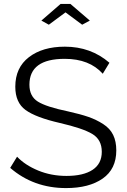

<svg xmlns="http://www.w3.org/2000/svg" viewBox="-20 -953 647 979"><path d="M229 -827 191 -848 289 -933H339L438 -848L399 -827L314 -890ZM538 -633 504 -577Q436 -653 310 -653Q130 -653 130 -521Q130 -462 173 -435Q216 -408 327 -385Q390 -371 430.5 -357Q471 -343 506 -320.5Q541 -298 557 -265Q573 -232 573 -186Q573 -91 503.5 -42.5Q434 6 317 6Q151 6 32 -97L67 -154Q108 -111 174.5 -83.5Q241 -56 319 -56Q405 -56 452 -87Q499 -118 499 -179Q499 -241 450.5 -270Q402 -299 285 -326Q163 -354 110.5 -392Q58 -430 58 -511Q58 -608 127.5 -661.5Q197 -715 311 -715Q443 -715 538 -633Z"/></svg>

Font: Raleway
Style: Regular
Weight: 400
Designer: Matt McInerney, Pablo Impallari, Rodrigo Fuenzalida
Foundry: Matt McInerney, Pablo Impallari, Rodrigo Fuenzalida
Version: Version 1.000;PS 001.001;hotconv 1.0.56; ttfautohint (v1.5)